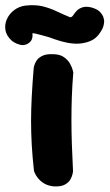

<svg xmlns="http://www.w3.org/2000/svg" viewBox="-81 -703 413 723"><path d="M123 -1Q101 -3 86.5 -11.5Q72 -20 63 -31Q54 -42 50.5 -50.5Q47 -59 47 -59Q41 -113 38.5 -158.5Q36 -204 36 -247Q36 -290 38.5 -338.5Q41 -387 46 -448Q46 -448 48 -456Q50 -464 56.5 -474.5Q63 -485 78 -492.5Q93 -500 117 -499Q144 -499 159.5 -488Q175 -477 182.5 -463.5Q190 -450 192.5 -440Q195 -430 195 -430Q191 -381 189.5 -338Q188 -295 188 -252.5Q188 -210 189.5 -162.5Q191 -115 194 -58Q194 -58 192.5 -49Q191 -40 184.5 -28Q178 -16 163.5 -8Q149 0 123 -1ZM21 -537Q8 -531 -5.5 -534.5Q-19 -538 -27.5 -543.5Q-36 -549 -36 -549Q-57 -568 -60.5 -589.5Q-64 -611 -55 -631Q-46 -651 -27.5 -665Q-9 -679 15 -682Q53 -686 80.5 -679Q108 -672 132 -660.5Q156 -649 183 -638Q189 -638 193.5 -644Q198 -650 203 -657Q203 -657 209 -663.5Q215 -670 228.5 -675Q242 -680 263 -675Q285 -669 295 -658.5Q305 -648 308.5 -637.5Q312 -627 311 -619.5Q310 -612 310 -612Q308 -595 290 -572Q272 -549 238 -542Q218 -537 195 -539Q172 -541 149.5 -547.5Q127 -554 103 -563Q90 -567 76 -570.5Q62 -574 52.5 -576.5Q43 -579 41 -577Q41 -577 41.5 -569.5Q42 -562 38 -553Q34 -544 21 -537Z"/></svg>

Font: Sour Gummy
Style: Bold
Weight: 700
Designer: Stefie Justprince
Foundry: Eifetstype
Version: Version 1.000